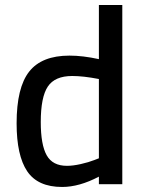

<svg xmlns="http://www.w3.org/2000/svg" viewBox="-20 -732 575 763"><path d="M46 -242Q46 -384 96 -447.5Q146 -511 256 -511Q309 -511 373 -497V-712H466V0H373V-30Q295 11 227 11Q130 11 88 -51.5Q46 -114 46 -242ZM355 -96 373 -103V-418Q311 -430 267 -430Q198 -430 170 -388Q142 -346 142 -247Q142 -157 165.5 -115Q189 -73 246 -73Q270 -73 301 -80Q332 -87 355 -96Z"/></svg>

Font: Cairo SemiBold
Style: Regular
Weight: 600
Designer: Mohamed Gaber, the designers of Titillium
Foundry: Kief Type Foundry
Version: Version 2.009; ttfautohint (v1.5.33-1714) -l 8 -r 50 -G 200 